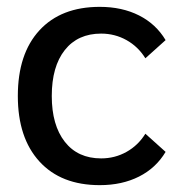

<svg xmlns="http://www.w3.org/2000/svg" viewBox="-20 -530 519 560"><path d="M32 -250Q32 -373 95 -441.5Q158 -510 271 -510Q336 -510 385.5 -485Q435 -460 463 -413L404 -360Q383 -394 349 -413Q315 -432 275 -432Q207 -432 169 -384Q131 -336 131 -250Q131 -165 169 -116.5Q207 -68 275 -68Q315 -68 349 -87Q383 -106 404 -140L463 -87Q435 -40 385.5 -15Q336 10 271 10Q158 10 95 -59Q32 -128 32 -250Z"/></svg>

Font: Sarabun Medium
Style: Regular
Weight: 500
Designer: Suppakit Chalermlarp | Katatrad Co.,Ltd.
Foundry: Cadson Demak Co.,Ltd.
Version: Version 1.000; ttfautohint (v1.6)